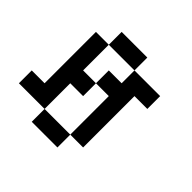

<svg xmlns="http://www.w3.org/2000/svg" viewBox="-149 -816 881 881"><g transform="rotate(45 291.5 -375.5)"><path d="M0 -166.7V-250H83.3V-583.3H166.7V-416.7H250V-333.3H166.7V-166.7ZM166.7 -166.7H333.3V-83.3H166.7ZM166.7 -583.3V-666.7H333.3V-583.3ZM250 -416.7V-500H333.3V-583.3H500V-500H416.7V-166.7H333.3V-416.7Z"/></g></svg>

Font: Galmuri11 Condensed
Style: Regular
Weight: 400
Width: 3
Designer: Lee Minseo (quiple)
Version: Version 2.399;hotconv 1.1.1;makeotfexe 2.6.0 DEVELOPMENT